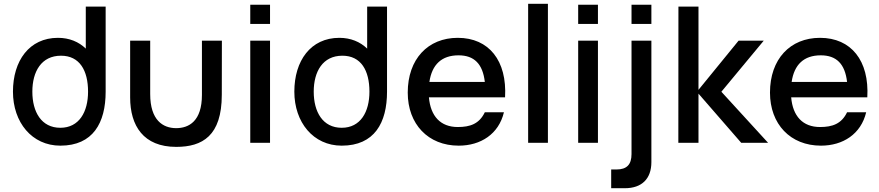

<svg xmlns="http://www.w3.org/2000/svg" viewBox="-20 -755 4647 1015"><path d="M299 15C472 15 538.5 -106 538.5 -270.5V-720H433.5V-498C396.5 -534 346.5 -555 286.5 -555C134.5 -555 48.5 -433.5 48.5 -270.5C48.5 -108.5 148.5 15 299 15ZM151 -270.5C151 -376.5 198.5 -460.5 302.5 -460.5C401 -460.5 445.5 -382.5 445.5 -270.5C445.5 -163.5 398.5 -79.5 299 -79.5C198.5 -79.5 151 -163.5 151 -270.5Z M911.5 21.5C1050 21.5 1152.5 -37 1152.5 -254L1153 -540H1047.5V-253.5C1047.5 -114.5 979 -77.5 910.5 -77.5C842 -78 774 -118.5 774 -258V-540H668V-240C668 -90 738.5 21.5 911.5 21.5Z M1303 -628.5H1407.5V-730H1303ZM1303 0H1407.5V-540H1303Z M1786.5 15C1959.5 15 2026 -106 2026 -270.5V-720H1921V-498C1884 -534 1834 -555 1774 -555C1622 -555 1536 -433.5 1536 -270.5C1536 -108.5 1636 15 1786.5 15ZM1638.5 -270.5C1638.5 -376.5 1686 -460.5 1790 -460.5C1888.5 -460.5 1933 -382.5 1933 -270.5C1933 -163.5 1886 -79.5 1786.5 -79.5C1686 -79.5 1638.5 -163.5 1638.5 -270.5Z M2405 15C2521 15 2616.5 -46 2644 -161.5H2543C2513.5 -100 2465 -83.5 2400 -83.5C2309 -83.5 2256 -140.5 2247.5 -240.5H2650C2661 -434 2565 -555 2400 -555C2242 -555 2135.5 -442.5 2135.5 -265.5C2135.5 -98.5 2243.5 15 2405 15ZM2250 -322C2263.5 -413.5 2314.5 -462.5 2404 -462.5C2487 -462.5 2532 -417 2543 -322Z M2772 0H2876.5V-735H2772Z M3036.5 -628.5H3141V-730H3036.5ZM3036.5 0H3141V-540H3036.5Z M3211 240H3283.5C3373 240 3423.5 190 3423.5 102V-540H3318.5V59.5C3318.5 115 3293.5 141 3238.5 141H3211ZM3318.5 -628.5H3423.5V-730H3318.5Z M3566 0H3672.5V-260L3898.5 0H4040.5L3793.5 -270L4017.5 -540H3884.5L3672.5 -280V-720H3566.5Z M4320 15C4436 15 4531.5 -46 4559 -161.5H4458C4428.5 -100 4380 -83.5 4315 -83.5C4224 -83.5 4171 -140.5 4162.5 -240.5H4565C4576 -434 4480 -555 4315 -555C4157 -555 4050.5 -442.5 4050.5 -265.5C4050.5 -98.5 4158.5 15 4320 15ZM4165 -322C4178.5 -413.5 4229.5 -462.5 4319 -462.5C4402 -462.5 4447 -417 4458 -322Z"/></svg>

Font: Eudonet SemiBold
Style: Regular
Weight: 600
Designer: Mikhail Sharanda
Foundry: Mikhail Sharanda
Version: Version 4.503;Glyphs 3.1.2 (3151)